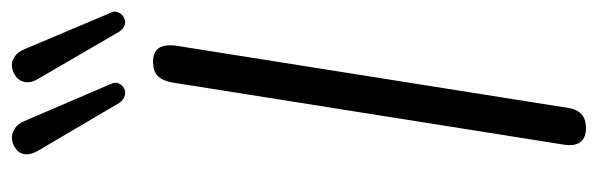

<svg xmlns="http://www.w3.org/2000/svg" viewBox="-356 -628 991 318"><g transform="rotate(-90 139.0 -469.5)"><path d="M85 6Q69 6 62 -3.5Q55 -13 58 -31L161 -680Q164 -696 172 -703.5Q180 -711 195 -711Q211 -711 217.5 -702Q224 -693 222 -674L119 -25Q117 -10 109 -2Q101 6 85 6ZM245 -767 166 -903Q160 -913 161.5 -922.5Q163 -932 170 -937.5Q177 -943 185.5 -944.5Q194 -946 202.5 -941Q211 -936 216 -924L276 -782Q280 -775 277 -768.5Q274 -762 268 -759Q262 -756 256 -758Q250 -760 245 -767ZM127 -767 47 -903Q41 -914 42 -923Q43 -932 50 -937.5Q57 -943 65.5 -944.5Q74 -946 83 -941Q92 -936 97 -924L158 -782Q162 -774 159.5 -768Q157 -762 151 -759Q145 -756 138.5 -758Q132 -760 127 -767Z"/></g></svg>

Font: Nunito ExtraLight Light
Style: Italic
Weight: 300
Italic angle: -9°
Version: Version 3.602